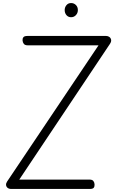

<svg xmlns="http://www.w3.org/2000/svg" viewBox="-20 -1240 750 1260"><path d="M54 0Q39 0 30 -7.2Q21 -14.5 19.8 -25.5Q18.5 -36.5 26.5 -48.5L626.5 -942.5H163Q144 -942.5 136.5 -952Q129 -961.5 128 -974.5Q127 -986.5 133.2 -995.2Q139.5 -1004 159.5 -1004H677Q689 -1004 698 -997.2Q707 -990.5 709.2 -978.8Q711.5 -967 701.5 -952L106.5 -61.5H566.5Q585.5 -61.5 592.5 -52.5Q599.5 -43.5 600.5 -31Q601.5 -17.5 595.8 -8.8Q590 0 570 0ZM446.5 -1127Q428 -1127 416.2 -1140.5Q404.5 -1154 404.5 -1174Q404.5 -1192 416 -1206Q427.5 -1220 446.5 -1220Q465 -1220 478 -1207.2Q491 -1194.5 491 -1174Q491 -1154.5 478.2 -1140.8Q465.5 -1127 446.5 -1127Z"/></svg>

Font: Edu NSW ACT Cursive
Style: Regular
Weight: 400
Designer: Tina and Corey Anderson, Eben Sorkin, Mirko Velimirovic
Foundry: Sorkin Type Co.
Version: Version 2.000